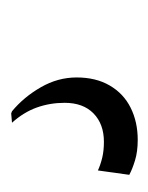

<svg xmlns="http://www.w3.org/2000/svg" viewBox="20 -84 272 352"><g transform="rotate(-90 156.0 92.0)"><path d="M75.5 208.5Q54 208.5 37.8 203.5Q21.5 198.5 11.5 193L19.5 135.5Q30.5 140.5 43.2 143.5Q56 146.5 72 146.5Q104.5 146.5 124 127.5Q143.5 108.5 143.5 74.5Q143.5 47.5 134.8 23.2Q126 -1 107 -22L124 -23.5L128 -22Q154 -0.5 172 30.8Q190 62 190 96.5Q190 132 175.2 157.2Q160.5 182.5 134.5 195.5Q108.5 208.5 75.5 208.5Z"/></g></svg>

Font: Merriweather 144pt Light
Style: Italic
Weight: 300
Italic angle: -7.8°
Version: Version 2.101